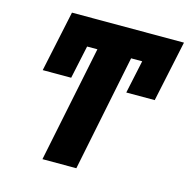

<svg xmlns="http://www.w3.org/2000/svg" viewBox="-105 -816 905 919"><g transform="rotate(15 347.5 -357.0)"><path d="M185 0 303 -576H252L217 -412H76L140 -714H695L631 -412H490L525 -576H470L353 0Z"/></g></svg>

Font: Noto Sans Disp ExtBd
Style: Italic
Weight: 800
Italic angle: -12°
Designer: Monotype Design Team
Foundry: Monotype Imaging Inc.
Version: Version 2.000;GOOG;noto-source:20170915:90ef993387c0